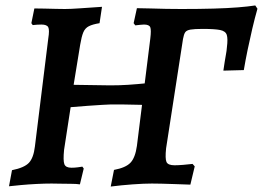

<svg xmlns="http://www.w3.org/2000/svg" viewBox="-20 -673 964 704"><path d="M524 -288Q504 -288 478 -289Q452 -290 427.5 -290Q403 -290 386 -290Q377 -290 354.5 -288.5Q332 -287 302 -285Q272 -283 239 -280L215 -124Q211 -84 216 -71Q221 -58 242 -58Q254 -58 265 -59.5Q276 -61 282 -62L287 -55L273 3Q260 1 240.5 1Q221 1 201 0.5Q181 0 169 0Q144 0 114.5 1.5Q85 3 57.5 5.5Q30 8 13 10L24 -49Q69 -58 86 -76Q103 -94 108 -136L157 -532Q162 -563 157 -573Q152 -583 132 -583Q125 -583 116 -582.5Q107 -582 100 -581L95 -588L106 -642Q122 -642 143 -641.5Q164 -641 184.5 -640.5Q205 -640 218 -640Q238 -640 273.5 -642.5Q309 -645 354 -648L345 -588Q320 -584 306 -577Q292 -570 285.5 -554.5Q279 -539 274 -509L250 -362L384 -360Q418 -360 449.5 -362Q481 -364 530 -369ZM386 11 398 -50Q441 -58 458.5 -76.5Q476 -95 482 -138L531 -531Q535 -563 531 -573Q527 -583 508 -583Q502 -583 494 -582Q486 -581 476 -580L470 -588L482 -643Q503 -643 531.5 -642Q560 -641 590 -640.5Q620 -640 645 -640Q712 -640 763.5 -641.5Q815 -643 852.5 -646Q890 -649 916 -653L924 -641Q914 -606 905 -567.5Q896 -529 888 -490.5Q880 -452 874 -416L799 -414Q802 -433 804 -447Q806 -461 808.5 -473.5Q811 -486 812 -500Q816 -531 811.5 -545Q807 -559 787 -563Q767 -567 723 -567Q693 -567 678.5 -564.5Q664 -562 659 -554.5Q654 -547 651 -530L589 -129Q585 -91 590.5 -79Q596 -67 620 -67Q632 -67 651.5 -68.5Q671 -70 686 -72L694 -63L678 4Q649 3 621.5 2Q594 1 572.5 0.5Q551 0 537 0Q508 0 466.5 3Q425 6 386 11Z"/></svg>

Font: Alegreya SemiBold
Style: Italic
Weight: 600
Italic angle: -7°
Designer: Juan Pablo del Peral
Foundry: Huerta Tipografica
Version: Version 2.009